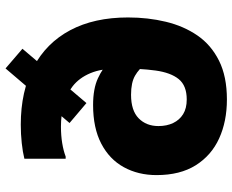

<svg xmlns="http://www.w3.org/2000/svg" viewBox="-93 -734 839 693"><g transform="rotate(-90 326.5 -387.5)"><path d="M441 -282Q425 -305 400 -319.5Q375 -334 331 -334Q274 -334 246 -306.5Q218 -279 218 -235Q218 -205 229 -182Q240 -159 261 -146Q282 -133 314 -133Q364 -133 387.5 -162Q411 -191 418.5 -246Q426 -301 426 -377Q426 -440 409 -480.5Q392 -521 362 -544.5Q332 -568 294.5 -577.5Q257 -587 216 -587Q184 -587 156.5 -582.5Q129 -578 108 -570H100V-719Q124 -725 156.5 -728.5Q189 -732 223 -732Q344 -732 431 -686Q518 -640 564 -553.5Q610 -467 610 -345Q610 -273 594.5 -208.5Q579 -144 545 -94.5Q511 -45 454 -16.5Q397 12 314 12Q235 12 173.5 -16Q112 -44 76.5 -100.5Q41 -157 41 -242Q41 -308 69.5 -360Q98 -412 154.5 -441.5Q211 -471 294 -471Q353 -471 390.5 -453.5Q428 -436 447 -415ZM301 -495 229 -556 426 -787 497 -726Z"/></g></svg>

Font: Kufam ExtraBold
Style: Regular
Weight: 800
Designer: Wael Morcos, Artur Schmal
Foundry: Original Type
Version: Version 1.300; ttfautohint (v1.8.3)